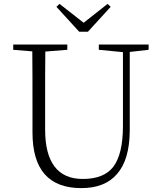

<svg xmlns="http://www.w3.org/2000/svg" viewBox="-20 -952 828 987"><path d="M398 15C479 15 540 -9 582 -58C625 -107 646 -181 647 -278V-685L744 -696V-723H488V-696L612 -684V-304C612 -207 595 -137 562 -94C530 -53 478 -32 406 -32C277 -32 212 -117 212 -286V-387C212 -522 212 -622 213 -687L326 -696V-723H48V-696L146 -688C147 -622 147 -522 147 -387V-271C147 -80 231 15 398 15ZM432 -789 549 -917 533 -932 410 -835 286 -932 270 -917 387 -789Z"/></svg>

Font: AllPunType ExtraLight
Style: Regular
Weight: 280
Version: 1.0